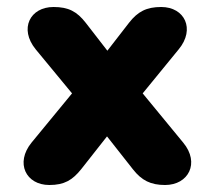

<svg xmlns="http://www.w3.org/2000/svg" viewBox="-20 -521 612 549"><path d="M121 8C164 8 187 -6 212 -37L286 -131L360 -37C385 -5 411 8 452 8C519 8 552 -55 504 -113L388 -254L491 -380C539 -438 508 -501 441 -501C399 -501 374 -488 349 -456L287 -376L225 -456C200 -488 176 -501 133 -501C66 -501 34 -439 82 -380L186 -254L70 -113C23 -55 54 8 121 8Z"/></svg>

Font: Nunito Black
Style: Regular
Weight: 900
Designer: Vernon Adams
Foundry: Vernon Adams
Version: Version 3.602